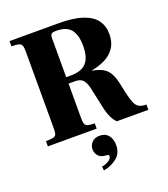

<svg xmlns="http://www.w3.org/2000/svg" viewBox="-160 -772 988 1131"><g transform="rotate(-20 333.5 -207.0)"><path d="M33 0V-33Q66 -33 80.5 -37Q95 -41 98.5 -53Q102 -65 102 -89V-570Q102 -595 97.5 -607Q93 -619 78.5 -623Q64 -627 33 -627V-660H340Q432 -660 489 -641Q546 -622 573 -586Q600 -550 600 -498Q600 -447 576.5 -412.5Q553 -378 514.5 -359Q476 -340 430 -332V-330Q471 -323 496 -308.5Q521 -294 536 -267Q551 -240 560 -195L572 -139Q581 -101 590 -77.5Q599 -54 615.5 -43.5Q632 -33 663 -33V0H466Q452 -11 439 -36.5Q426 -62 419 -92L389 -230Q382 -265 366.5 -285.5Q351 -306 315 -306H274V-89Q274 -65 278.5 -53Q283 -41 297 -37Q311 -33 339 -33V0ZM274 -346H302Q369 -346 400 -379Q431 -412 431 -486Q431 -554 403.5 -588.5Q376 -623 311 -623Q288 -623 281 -616.5Q274 -610 274 -588ZM295 246 292 221Q315 218 335 205.5Q355 193 355 177Q355 171 351 169.5Q347 168 334 167Q303 165 288.5 147Q274 129 274 107Q274 83 291 64Q308 45 340 45Q376 45 395 69Q414 93 414 129Q414 181 378.5 209.5Q343 238 295 246Z"/></g></svg>

Font: Frank Ruhl Libre Black
Style: Regular
Weight: 900
Designer: Yanek Iontef
Foundry: Fontef
Version: Version 6.004